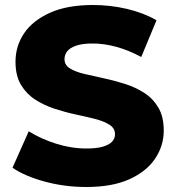

<svg xmlns="http://www.w3.org/2000/svg" viewBox="-20 -734 702 768"><path d="M325 14Q239 14 159.5 -7.5Q80 -29 30 -63L95 -209Q142 -179 203.5 -159.5Q265 -140 326 -140Q367 -140 392 -147.5Q417 -155 428.5 -167.5Q440 -180 440 -197Q440 -221 418 -235Q396 -249 361 -258Q326 -267 283.5 -276Q241 -285 198.5 -299Q156 -313 121 -335.5Q86 -358 64 -394.5Q42 -431 42 -487Q42 -550 76.5 -601Q111 -652 180 -683Q249 -714 352 -714Q421 -714 487.5 -698.5Q554 -683 606 -653L545 -506Q495 -533 446 -546.5Q397 -560 351 -560Q310 -560 285 -551.5Q260 -543 249 -529Q238 -515 238 -497Q238 -474 259.5 -460.5Q281 -447 316.5 -438.5Q352 -430 394.5 -421Q437 -412 479.5 -398.5Q522 -385 557 -362.5Q592 -340 613.5 -303.5Q635 -267 635 -212Q635 -151 600.5 -99.5Q566 -48 497.5 -17Q429 14 325 14Z"/></svg>

Font: MOST Montserrat ExtraBold
Style: Regular
Weight: 800
Designer: Julieta Ulanovsky
Foundry: Julieta Ulanovsky
Version: Version 8.000;March 11, 2024;FontCreator 15.0.0.2926 64-bit